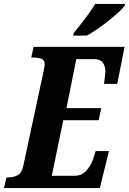

<svg xmlns="http://www.w3.org/2000/svg" viewBox="-40 -951 653 971"><path d="M-20 0 -7 -54H3Q29 -54 49.5 -65Q70 -76 78 -113L180 -589Q182 -599 184 -609Q186 -619 186 -626Q186 -647 170 -653.5Q154 -660 128 -660H118L130 -714H590L553 -527H486Q487 -532 488.5 -545.5Q490 -559 491.5 -572.5Q493 -586 493 -590Q493 -616 480 -634Q467 -652 437 -652H346L296 -404H472L459 -343H280L222 -62H335Q373 -62 395.5 -86.5Q418 -111 430 -144L444 -187H511L465 0ZM330 -771 333 -784Q349 -803 369 -829Q389 -855 408.5 -881.5Q428 -908 441 -931H593L590 -921Q580 -908 558.5 -888Q537 -868 509 -846Q481 -824 452 -804Q423 -784 399 -771Z"/></svg>

Font: Noto Serif ExtraCondensed ExtraBold
Style: Italic
Weight: 800
Width: 2
Italic angle: -12°
Designer: Monotype Design Team
Foundry: Monotype Imaging Inc.
Version: Version 2.013